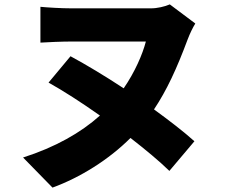

<svg xmlns="http://www.w3.org/2000/svg" viewBox="-20 -776 1040 874"><path d="M753 -756C730 -746 696 -738 667 -738H306C258 -738 194 -742 164 -745V-582C194 -584 263 -587 306 -587H644C629 -529 594 -448 543 -374C458 -430 373 -481 301 -520L201 -400C266 -364 350 -310 435 -250C348 -172 232 -106 85 -59L219 78C345 32 475 -49 574 -148C642 -95 705 -43 751 2L865 -133C816 -177 751 -227 681 -278C739 -365 784 -462 834 -596C845 -625 858 -651 869 -669Z"/></svg>

Font: Noto Sans CJK KR Black
Style: Regular
Weight: 900
Designer: Ryoko NISHIZUKA (kana & ideographs); Paul D. Hunt (Latin, Greek & Cyrillic); Wenlong ZHANG (bopomofo); Sandoll Communica
Foundry: Adobe Systems Incorporated
Version: Version 1.004;PS 1.004;hotconv 1.0.82;makeotf.lib2.5.63406